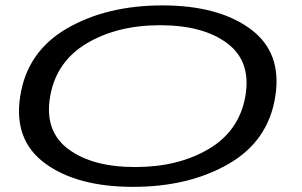

<svg xmlns="http://www.w3.org/2000/svg" viewBox="-20 -702 1142 727"><path d="M484 5.5Q272.5 5.5 151.5 -82.8Q30.5 -171 56.5 -337.5Q82.5 -506.5 233 -594Q383.5 -681.5 594.8 -681.5Q806 -681.5 927.2 -593Q1048.5 -504.5 1022.5 -337.5Q996.5 -168.5 845.8 -81.5Q695 5.5 484 5.5ZM492 -69.5Q655 -69.5 770.5 -138Q886 -206.5 909 -337.5Q932 -469 840.8 -537.8Q749.5 -606.5 586.5 -606.5Q424 -606.5 308.5 -537.8Q193 -469 170 -337.5Q147 -206.5 238 -138Q329 -69.5 492 -69.5Z"/></svg>

Font: Anybody UltraExpanded Regular
Style: Italic
Weight: 400
Width: 9
Italic angle: -10°
Designer: Tyler Finck
Foundry: Etcetera Type Company
Version: Version 1.010; ttfautohint (v1.8.3) -l 8 -r 50 -G 200 -x 14 